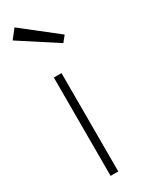

<svg xmlns="http://www.w3.org/2000/svg" viewBox="-178 -666 524 694"><g transform="rotate(-30 84.0 -319.0)"><path d="M59 0V-410.5H91V0ZM151 -501 -3 -601 26.5 -638.5 170.5 -525.5Z"/></g></svg>

Font: League Spartan Extralight
Style: Regular
Weight: 200
Foundry: The League of Moveable Type
Version: Version 2.300; ttfautohint (v1.8.3)